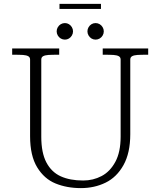

<svg xmlns="http://www.w3.org/2000/svg" viewBox="-20 -949 824 986"><path d="M134.5 -250V-643Q134.5 -655 125.2 -660.2Q116 -665.5 98.2 -666.8Q80.5 -668 42.5 -668V-700H284V-668Q246 -668 228.2 -666.8Q210.5 -665.5 201.2 -660.2Q192 -655 192 -643V-247Q192 -164.5 218.2 -114.8Q244.5 -65 292 -43.5Q339.5 -22 407 -22Q458.5 -22 502 -45Q545.5 -68 572.5 -118.2Q599.5 -168.5 599.5 -247V-643Q599.5 -655 590.2 -660.2Q581 -665.5 563.2 -666.8Q545.5 -668 507.5 -668V-700H741V-668Q703 -668 685.2 -666.8Q667.5 -665.5 658.2 -660.2Q649 -655 649 -643V-260Q649 -163.5 614.2 -101.2Q579.5 -39 522.2 -11Q465 17 395.5 17Q323.5 17 265.2 -6.8Q207 -30.5 170.8 -90Q134.5 -149.5 134.5 -250ZM429 -788Q429 -799.5 434.8 -809.2Q440.5 -819 450 -824.8Q459.5 -830.5 471 -830.5Q482 -830.5 491.8 -824.8Q501.5 -819 507.2 -809.2Q513 -799.5 513 -788Q513 -776.5 507.2 -766.8Q501.5 -757 491.8 -751.2Q482 -745.5 471 -745.5Q459.5 -745.5 450 -751.2Q440.5 -757 434.8 -766.8Q429 -776.5 429 -788ZM271 -788Q271 -799.5 276.8 -809.2Q282.5 -819 292.2 -824.8Q302 -830.5 313.5 -830.5Q324.5 -830.5 334 -824.8Q343.5 -819 349.2 -809.2Q355 -799.5 355 -788Q355 -776.5 349.2 -766.8Q343.5 -757 334 -751.2Q324.5 -745.5 313.5 -745.5Q302 -745.5 292.2 -751.2Q282.5 -757 276.8 -766.8Q271 -776.5 271 -788ZM285.5 -929H498.5V-903H285.5Z"/></svg>

Font: Didactic
Style: Regular
Weight: 400
Designer: Tyler Finck
Foundry: Etcetera Type Co
Version: Version 3.007;FEAKit 1.0